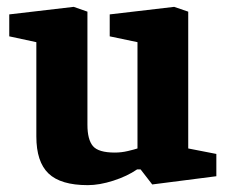

<svg xmlns="http://www.w3.org/2000/svg" viewBox="-20 -527 655 560"><path d="M236 13Q157 13 121.5 -21Q86 -55 86 -129V-404L7 -421V-485L195 -507L235 -493V-163Q235 -120 251 -101Q267 -82 315 -82Q334 -82 353 -86.5Q372 -91 381 -94V-404L300 -421V-485L488 -507L529 -493V-94L611 -78V-13L424 11L390 -33H380Q351 -13 310.5 0Q270 13 236 13Z"/></svg>

Font: Faustina Light ExtraBold
Style: Regular
Weight: 800
Version: Version 1.200